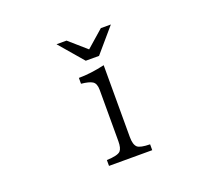

<svg xmlns="http://www.w3.org/2000/svg" viewBox="-127 -941 1254 1115"><g transform="rotate(-20 500.0 -384.0)"><path d="M448.7 -620.1 321.8 -768.1H383.8L489.7 -675.3L595.7 -768.1H657.7L530.8 -620.1ZM366.7 0V-36.1Q434.1 -38.6 451.7 -56.6Q466.8 -72.8 466.8 -116.2V-433.1Q466.8 -473.1 445.8 -486.3Q425.8 -499 377 -503.9V-540Q449.7 -540 537.6 -560.1V-116.2Q537.6 -69.3 556.2 -52.2Q573.2 -37.1 633.8 -36.1V0Z"/></g></svg>

Font: BIZ UDMincho
Style: Regular
Weight: 400
Monospace: yes
Designer: TypeBank Co., Ltd.
Foundry: Morisawa Inc.
Version: Version 1.06